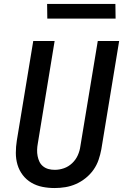

<svg xmlns="http://www.w3.org/2000/svg" viewBox="-20 -942 640 970"><path d="M256 8Q224 8 194 2Q164 -4 138.5 -19Q113 -34 95 -57.5Q77 -81 68.5 -109.5Q60 -138 60 -169.5Q60 -201 65 -232L148 -735H256L171 -217Q168 -201 167.5 -185Q167 -169 170 -153.5Q173 -138 179.5 -124.5Q186 -111 198 -101.5Q210 -92 225 -88Q240 -84 257 -84Q280 -84 303 -92Q326 -100 344.5 -117.5Q363 -135 373 -157.5Q383 -180 386 -203L474 -735H582L492 -188Q487 -161 478 -134.5Q469 -108 452.5 -84.5Q436 -61 413 -42.5Q390 -24 364 -12.5Q338 -1 310.5 3.5Q283 8 256 8ZM219 -848 218 -922H563L564 -848Z"/></svg>

Font: Iosevka Aile Semibold Oblique
Style: Regular
Weight: 600
Italic angle: -9°
Designer: Belleve Invis
Foundry: Belleve Invis
Version: Version 31.1.0; ttfautohint (v1.8.4)